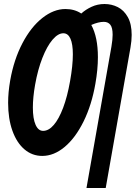

<svg xmlns="http://www.w3.org/2000/svg" viewBox="-20 -773 677 958"><path d="M20.5 -260Q20.5 -312.5 31 -372.5Q49.5 -476.5 92 -557.5Q134.5 -638.5 191.2 -683.2Q248 -728 306.5 -728Q352 -728 385.5 -705.5Q407.5 -725.5 437.2 -739.2Q467 -753 501.5 -753Q537 -753 567.8 -737.5Q598.5 -722 617.8 -687.5Q637 -653 637 -598.5Q637 -570 631 -535.5L507.5 165H411.5L536 -540.5Q542 -576 542 -599.5Q542 -635 530.5 -649.5Q519 -664 498 -664Q471 -664 435.5 -648.5Q468.5 -588 468.5 -487.5Q468.5 -427 456 -355.5Q437.5 -249 397 -167Q356.5 -85 302.8 -40Q249 5 191 5Q140.5 5 102 -27.8Q63.5 -60.5 42 -120.5Q20.5 -180.5 20.5 -260ZM329.5 -367.5Q343.5 -445.5 343.5 -502Q343.5 -553 331.5 -580Q319.5 -607 296 -607Q269.5 -607 242 -574.8Q214.5 -542.5 191.5 -484Q168.5 -425.5 155 -349.5Q144 -286.5 144 -236.5Q144 -181 157.5 -150.5Q171 -120 195 -120Q223 -120 248.5 -149.8Q274 -179.5 295 -235.2Q316 -291 329.5 -367.5Z"/></svg>

Font: JuliaMono
Style: Bold Italic
Weight: 700
Italic angle: -9°
Monospace: yes
Designer: cormullion
Foundry: corm
Version: Version 0.057; ttfautohint (v1.8.4)